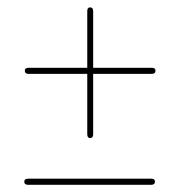

<svg xmlns="http://www.w3.org/2000/svg" viewBox="-20 -618 498 534"><path d="M49 -421.5Q49 -429.5 60 -429.5H402Q412.5 -429.5 412.5 -421.5Q412.5 -412.5 402 -412.5H59.5Q49 -412.5 49 -421.5ZM230.4 -234Q222.7 -234 222.7 -245V-587Q222.7 -597.5 230.4 -597.5Q239.1 -597.5 239.1 -587V-244.5Q239.1 -234 230.4 -234ZM47.5 -113Q47.5 -121 58.5 -121H400.5Q411 -121 411 -113Q411 -104 400.5 -104H58Q47.5 -104 47.5 -113Z"/></svg>

Font: Fraunces 144pt S050 Thin
Style: Regular
Weight: 100
Version: Version 1.000; ttfautohint (v1.8.3)